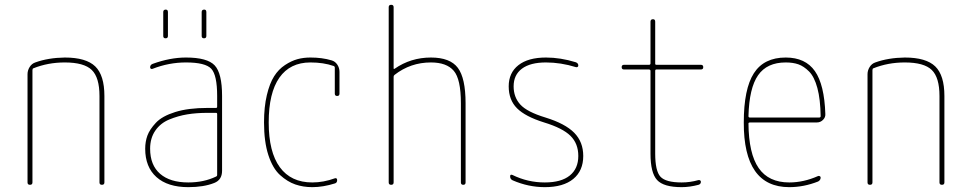

<svg xmlns="http://www.w3.org/2000/svg" viewBox="-20 -770 4040 800"><path d="M94.7 -9.8V-460.9Q94.7 -476.6 103.5 -490.7Q112.3 -504.9 127 -509.8Q180.7 -529.3 250 -530.3Q338.9 -530.3 377 -493.2Q415 -456.1 415 -370.1V-9.8Q415 0 404.8 0Q394.5 0 394.5 -9.8V-370.1Q394.5 -447.3 362.3 -478.5Q330.1 -509.8 250 -509.8Q179.7 -509.8 119.1 -485.4Q115.2 -484.4 115.2 -477.5V-9.8Q115.2 0 105 0Q94.7 0 94.7 -9.8Z M884.8 -41V-294.9Q884.8 -299.8 879.9 -299.8H844.7Q798.8 -299.8 760.3 -293.5Q721.7 -287.1 685.1 -272Q648.4 -256.8 627 -225.6Q605.5 -194.3 605.5 -150.4Q605.5 -82 647 -45.9Q688.5 -9.8 764.6 -9.8Q829.1 -9.8 879.9 -34.2Q884.8 -36.1 884.8 -41ZM879.9 -320.3Q884.8 -320.3 884.8 -325.2V-370.1Q884.8 -457 860.4 -483.4Q835.9 -509.8 754.9 -509.8Q683.6 -509.8 616.2 -483.4Q612.3 -481.4 608.9 -483.4Q605.5 -485.4 605.5 -489.3Q605.5 -500 616.2 -503.9Q688.5 -530.3 754.9 -530.3Q843.8 -530.3 874.5 -497.6Q905.3 -464.8 905.3 -370.1V-58.6Q905.3 -20.5 873 -7.8Q829.1 9.8 764.6 9.8Q678.7 9.8 631.8 -32.2Q585 -74.2 585 -150.4Q585 -179.7 594.2 -205.1Q603.5 -230.5 629.4 -258.3Q655.3 -286.1 710 -303.2Q764.6 -320.3 844.7 -320.3ZM820.3 -620.1V-719.7Q820.3 -729.5 830.1 -730Q839.8 -730.5 839.8 -719.7V-620.1Q839.8 -610.4 830.1 -610.4Q820.3 -610.4 820.3 -620.1ZM660.2 -620.1V-719.7Q660.2 -729.5 669.9 -730Q679.7 -730.5 679.7 -719.7V-620.1Q679.7 -610.4 669.9 -610.4Q660.2 -610.4 660.2 -620.1Z M1281.2 9.8Q1243.2 9.8 1210.4 -1.5Q1177.7 -12.7 1147 -40.5Q1116.2 -68.4 1098.1 -124Q1080.1 -179.7 1080.1 -259.8Q1080.1 -324.2 1091.8 -373.5Q1103.5 -422.9 1122.1 -452.1Q1140.6 -481.4 1167.5 -499Q1194.3 -516.6 1219.2 -523.4Q1244.1 -530.3 1273.4 -530.3Q1322.3 -530.3 1361.3 -518.6Q1376 -514.6 1385.3 -501Q1394.5 -487.3 1394.5 -470.7V-379.9Q1394.5 -370.1 1384.8 -370.1Q1375 -370.1 1375 -379.9V-488.3Q1375 -493.2 1370.1 -495.1Q1328.1 -509.8 1273.4 -509.8Q1188.5 -509.8 1144 -446.3Q1099.6 -382.8 1099.6 -259.8Q1099.6 -136.7 1146 -73.2Q1192.4 -9.8 1281.2 -9.8Q1328.1 -9.8 1376 -27.3Q1379.9 -28.3 1382.3 -26.4Q1384.8 -24.4 1384.8 -19.5Q1384.8 -8.8 1376 -5.9Q1326.2 9.8 1281.2 9.8Z M1599.6 -9.8V-740.2Q1599.6 -750 1609.9 -750Q1620.1 -750 1620.1 -740.2V-485.4Q1620.1 -481.4 1624 -483.4Q1691.4 -530.3 1775.4 -530.3Q1855.5 -530.3 1887.7 -487.3Q1919.9 -444.3 1919.9 -339.8V-9.8Q1919.9 0 1910.2 0Q1900.4 0 1900.4 -9.8V-339.8Q1900.4 -440.4 1870.6 -475.1Q1840.8 -509.8 1775.4 -509.8Q1690.4 -509.8 1624 -458Q1620.1 -455.1 1620.1 -450.2V-9.8Q1620.1 0 1609.9 0Q1599.6 0 1599.6 -9.8Z M2247.1 -259.8Q2168.9 -284.2 2134.3 -318.8Q2099.6 -353.5 2099.6 -410.2Q2099.6 -466.8 2140.1 -498.5Q2180.7 -530.3 2254.9 -530.3Q2315.4 -530.3 2378.9 -510.7Q2389.6 -506.8 2389.6 -497.1Q2389.6 -493.2 2386.7 -491.2Q2383.8 -489.3 2379.9 -490.2Q2316.4 -509.8 2254.9 -509.8Q2189.5 -509.8 2154.8 -483.9Q2120.1 -458 2120.1 -410.2Q2120.1 -365.2 2147.9 -334.5Q2175.8 -303.7 2252.9 -280.3Q2335 -254.9 2372.6 -216.8Q2410.2 -178.7 2410.2 -120.1Q2410.2 -58.6 2368.7 -24.4Q2327.1 9.8 2250 9.8Q2181.6 9.8 2116.2 -18.6Q2105.5 -23.4 2105.5 -35.2Q2105.5 -44.9 2115.2 -41Q2178.7 -9.8 2250 -9.8Q2318.4 -9.8 2354 -38.6Q2389.6 -67.4 2389.6 -120.1Q2389.6 -171.9 2356.9 -204.1Q2324.2 -236.3 2247.1 -259.8Z M2580.1 -480.5Q2570.3 -480.5 2570.3 -490.2Q2570.3 -500 2580.1 -500H2684.6Q2689.5 -500 2690.4 -504.9V-679.7Q2690.4 -689.5 2700.2 -689.9Q2710 -690.4 2710 -679.7V-504.9Q2710 -500 2714.8 -500H2900.4Q2910.2 -500 2910.2 -490.2Q2910.2 -480.5 2900.4 -480.5H2714.8Q2710 -480.5 2710 -474.6V-129.9Q2710 -57.6 2731.9 -33.7Q2753.9 -9.8 2820.3 -9.8Q2855.5 -9.8 2889.6 -19.5Q2893.6 -20.5 2897 -18.6Q2900.4 -16.6 2900.4 -12.7Q2900.4 -2.9 2890.6 0Q2853.5 9.8 2820.3 9.8Q2745.1 9.8 2717.8 -20Q2690.4 -49.8 2690.4 -129.9V-474.6Q2690.4 -479.5 2684.6 -480.5Z M3253.9 -509.8Q3175.8 -509.8 3138.7 -456.5Q3101.6 -403.3 3098.6 -286.1Q3098.6 -280.3 3104.5 -280.3H3393.6Q3398.4 -280.3 3399.4 -285.2Q3398.4 -356.4 3385.7 -403.3Q3373 -450.2 3351.1 -472.2Q3329.1 -494.1 3306.6 -502Q3284.2 -509.8 3253.9 -509.8ZM3268.6 9.8Q3078.1 9.8 3079.1 -259.8Q3079.1 -399.4 3121.1 -464.8Q3163.1 -530.3 3253.9 -530.3Q3335.9 -530.3 3375.5 -473.6Q3415 -417 3418.9 -294.9Q3419.9 -281.2 3409.2 -270.5Q3398.4 -259.8 3383.8 -259.8H3104.5Q3099.6 -259.8 3098.6 -255.9Q3099.6 -129.9 3141.1 -69.8Q3182.6 -9.8 3268.6 -9.8Q3328.1 -9.8 3387.7 -36.1Q3391.6 -38.1 3395.5 -36.1Q3399.4 -34.2 3399.4 -30.3Q3399.4 -19.5 3388.7 -13.7Q3329.1 9.8 3268.6 9.8Z M3594.7 -9.8V-460.9Q3594.7 -476.6 3603.5 -490.7Q3612.3 -504.9 3627 -509.8Q3680.7 -529.3 3750 -530.3Q3838.9 -530.3 3877 -493.2Q3915 -456.1 3915 -370.1V-9.8Q3915 0 3904.8 0Q3894.5 0 3894.5 -9.8V-370.1Q3894.5 -447.3 3862.3 -478.5Q3830.1 -509.8 3750 -509.8Q3679.7 -509.8 3619.1 -485.4Q3615.2 -484.4 3615.2 -477.5V-9.8Q3615.2 0 3605 0Q3594.7 0 3594.7 -9.8Z"/></svg>

Font: Rounded-X Mgen+ 1mn thin
Style: Regular
Weight: 100
Designer: [Source Han Sans]
Ryoko NISHIZUKA  (kana & ideographs); Paul D. Hunt (Latin, Greek & Cyrillic); Wenlong ZHANG  (bopomofo
Version: Version 1.059.20150602